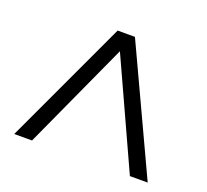

<svg xmlns="http://www.w3.org/2000/svg" viewBox="-94 -893 787 730"><g transform="rotate(20 300.0 -528.0)"><path d="M570 -276H498L300 -709L102 -276H30L265 -780H335Z"/></g></svg>

Font: Tanohe Sans
Style: Regular
Weight: 400
Designer: Village Type and Design LLC & Cristiano Sobral
Foundry: Cooper Hewitt Smithsonian Design Museum
Version: Version 1.00;September 29, 2021;FontCreator 13.0.0.2655 64-b